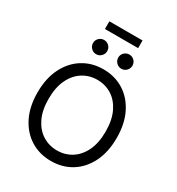

<svg xmlns="http://www.w3.org/2000/svg" viewBox="-241 -1198 1248 1356"><g transform="rotate(30 382.5 -520.5)"><path d="M382.8 9.8Q289.6 9.8 216.6 -35.4Q143.6 -80.6 101.6 -164.3Q59.6 -248 59.6 -363.3Q59.6 -479 101.6 -562.7Q143.6 -646.5 216.6 -691.9Q289.6 -737.3 382.8 -737.3Q476.1 -737.3 548.8 -691.9Q621.6 -646.5 663.3 -562.7Q705.1 -479 705.1 -363.3Q705.1 -248 663.3 -164.3Q621.6 -80.6 548.8 -35.4Q476.1 9.8 382.8 9.8ZM382.8 -76.2Q447.8 -76.2 500.2 -109.1Q552.7 -142.1 583.7 -206.3Q614.7 -270.5 614.7 -363.3Q614.7 -457 583.7 -521.2Q552.7 -585.4 500.2 -618.4Q447.8 -651.4 382.8 -651.4Q317.4 -651.4 264.6 -618.2Q211.9 -585 180.9 -520.8Q149.9 -456.5 149.9 -363.3Q149.9 -270.5 180.9 -206.5Q211.9 -142.6 264.6 -109.4Q317.4 -76.2 382.8 -76.2ZM518.6 -1051.3V-988.8H248V-1051.3ZM282.7 -803.2Q258.8 -803.2 241.7 -820.3Q224.6 -837.4 224.6 -861.3Q224.6 -885.3 241.7 -902.1Q258.8 -918.9 282.7 -918.9Q306.6 -918.9 323.5 -902.1Q340.3 -885.3 340.3 -861.3Q340.3 -837.4 323.5 -820.3Q306.6 -803.2 282.7 -803.2ZM488.3 -803.2Q464.4 -803.2 447.3 -820.3Q430.2 -837.4 430.2 -861.3Q430.2 -885.3 447.3 -902.1Q464.4 -918.9 488.3 -918.9Q512.2 -918.9 529.1 -902.1Q545.9 -885.3 545.9 -861.3Q545.9 -837.4 529.1 -820.3Q512.2 -803.2 488.3 -803.2Z"/></g></svg>

Font: Inter
Style: Regular
Weight: 400
Designer: Rasmus Andersson
Foundry: rsms
Version: Version 4.001;git-9221beed3